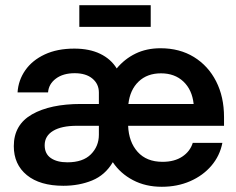

<svg xmlns="http://www.w3.org/2000/svg" viewBox="-20 -715 920 747"><path d="M226.6 7.8Q135.3 7.8 84.5 -33.7Q33.7 -75.2 33.7 -146.5Q33.7 -229.5 104.5 -270Q175.3 -310.5 294.9 -310.5H364.7V-355Q364.7 -388.2 339.6 -409.2Q314.5 -430.2 270.5 -430.2Q225.6 -430.2 197.5 -409.2Q169.4 -388.2 167 -355.5H48.3Q51.3 -402.8 78.4 -441.7Q105.5 -480.5 154.1 -503.2Q202.6 -525.9 269 -525.9Q328.1 -525.9 369.9 -505.6Q411.6 -485.4 434.1 -448.7Q464.8 -485.8 507.6 -506.6Q550.3 -527.3 604.5 -527.3Q678.7 -527.3 734.4 -493.2Q790 -459 820.8 -398.7Q851.6 -338.4 851.6 -259.3V-225.6H478.5Q481 -162.6 515.6 -124Q550.3 -85.4 612.3 -85.4Q658.7 -85.4 689.2 -105.7Q719.7 -126 730 -159.2H845.2Q835.4 -108.9 802.5 -70.3Q769.5 -31.7 719.7 -10Q669.9 11.7 609.4 11.7Q546.4 11.7 497.3 -14.2Q448.2 -40 418.9 -84Q389.2 -33.7 338.4 -12.9Q287.6 7.8 226.6 7.8ZM364.7 -225.6H279.3Q219.2 -225.6 186.5 -205.8Q153.8 -186 153.8 -149.9Q153.8 -116.7 177.7 -100.1Q201.7 -83.5 242.2 -83.5Q302.7 -83.5 333.7 -114.7Q364.7 -146 364.7 -190.9ZM479.5 -310.5H733.4Q727.5 -365.7 693.6 -397.7Q659.7 -429.7 606.4 -429.7Q552.7 -429.7 519.3 -397.7Q485.8 -365.7 479.5 -310.5ZM566.4 -694.8V-610.4H288.6V-694.8Z"/></svg>

Font: Inter Display SemiBold
Style: Regular
Weight: 600
Designer: Rasmus Andersson
Foundry: rsms
Version: Version 4.001;git-9221beed3